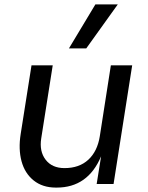

<svg xmlns="http://www.w3.org/2000/svg" viewBox="-20 -830 668 866"><path d="M369.1 -611.8H291L410.2 -810.1H511.2ZM235.8 16.1H231.9Q171.9 16.1 131.8 -16.1Q91.8 -48.3 77.1 -102.8Q62.5 -157.2 73.2 -225.1L122.1 -535.2H217.8L166 -206.1Q156.7 -147.5 185.8 -109.6Q214.8 -71.8 271 -71.8Q337.4 -71.8 378.4 -109.6Q419.4 -147.5 430.2 -215.8L480 -535.2H576.2L492.2 0H416L436 -125Q376.5 16.1 235.8 16.1Z"/></svg>

Font: Sora Italic
Style: Regular
Weight: 400
Designer: Jonathan Barnbrook, Julián Moncada
Foundry: Barnbrook Fonts
Version: Version 2.000